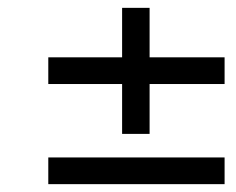

<svg xmlns="http://www.w3.org/2000/svg" viewBox="-20 -507 600 489"><path d="M103 -293V-361H291V-487H361V-361H552V-293H361V-166H291V-293ZM103 -106H552V-38H103Z"/></svg>

Font: Titillium Web
Style: Italic
Weight: 400
Italic angle: -13°
Version: Version 1.002;PS 57.000;hotconv 1.0.70;makeotf.lib2.5.55311